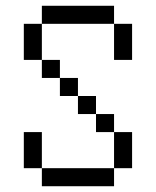

<svg xmlns="http://www.w3.org/2000/svg" viewBox="-20 -520 540 665"><path d="M375 -437.5H125V-500H375ZM62.5 -62.5H125V62.5H62.5ZM62.5 -437.5H125V-312.5H62.5ZM125 62.5H375V125H125ZM125 -312.5H187.5V-250H125ZM187.5 -250H250V-187.5H187.5ZM250 -187.5H312.5V-125H250ZM312.5 -125H375V-62.5H312.5ZM375 -62.5H437.5V62.5H375ZM375 -437.5H437.5V-312.5H375Z"/></svg>

Font: 寒蝉点阵体 16px
Style: Regular
Weight: 400
Designer: Designed by Warren2060
Foundry: ChillType
Version: Version 1.000